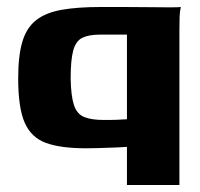

<svg xmlns="http://www.w3.org/2000/svg" viewBox="-20 -421 572 549"><path d="M343 108V-1Q330 0 316.5 0.5Q303 1 288.5 1.5Q274 2 258.5 2.5Q243 3 226 3Q153 3 111 -12.5Q69 -28 50.5 -70.5Q32 -113 32 -197Q32 -262 44 -302Q56 -342 83.5 -363.5Q111 -385 156.5 -393Q202 -401 268 -401Q296 -401 332.5 -401Q369 -401 404.5 -400.5Q440 -400 466 -400Q492 -400 497 -401Q494 -388 493.5 -372Q493 -356 493 -334V108ZM277 -78Q284 -78 294 -78Q304 -78 314.5 -78.5Q325 -79 332.5 -79.5Q340 -80 343 -80V-322Q331 -322 313.5 -322Q296 -322 266 -322Q234 -322 215.5 -313Q197 -304 189.5 -277Q182 -250 182 -196Q183 -146 191.5 -120.5Q200 -95 220.5 -86.5Q241 -78 277 -78Z"/></svg>

Font: Genos Thin
Style: Bold
Weight: 700
Version: Version 1.010